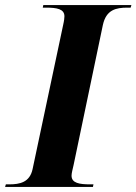

<svg xmlns="http://www.w3.org/2000/svg" viewBox="-48 -734 536 754"><path d="M-28 0H317L319 -10H306C264 -10 233 -15 233 -44C233 -54 237 -68 241 -86L356 -636C369 -696 408 -704 452 -704H465L468 -714H122L120 -704H133C175 -704 205 -699 205 -670C205 -665 204 -653 200 -636L80 -70C69 -18 30 -10 -12 -10H-25Z"/></svg>

Font: Noto Serif Display
Style: Bold Italic
Weight: 700
Italic angle: -12°
Designer: Monotype Design Team
Foundry: Monotype Imaging Inc.
Version: Version 2.009